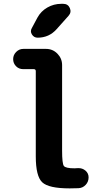

<svg xmlns="http://www.w3.org/2000/svg" viewBox="-20 -990 540 1019"><path d="M315.4 -969.7Q340.8 -969.7 350.6 -947.3Q360.4 -924.8 343.8 -906.2L280.3 -835Q240.2 -790 179.7 -790Q160.2 -790 149.4 -807.1Q138.7 -824.2 149.4 -841.8L178.7 -896.5Q197.3 -930.7 231.4 -950.2Q265.6 -969.7 304.7 -969.7ZM394.5 -97.7Q417 -98.6 433.6 -84.5Q450.2 -70.3 450.2 -48.8Q450.2 -25.4 434.6 -8.8Q418.9 7.8 396.5 8.8Q381.8 9.8 349.6 9.8Q238.3 9.8 204.1 -22.5Q169.9 -54.7 169.9 -160.2V-612.3Q169.9 -623 159.2 -623H103.5Q80.1 -623 64.9 -638.7Q49.8 -654.3 49.8 -676.3Q49.8 -698.2 65.9 -714.4Q82 -730.5 103.5 -730.5H224.6Q259.8 -730.5 284.7 -705.1Q309.6 -679.7 309.6 -644.5V-190.4Q309.6 -122.1 318.8 -109.4Q328.1 -96.7 375 -96.7Q377.9 -96.7 384.3 -97.2Q390.6 -97.7 394.5 -97.7Z"/></svg>

Font: Rounded-X Mgen+ 2m bold
Style: Bold
Weight: 700
Designer: [Source Han Sans]
Ryoko NISHIZUKA  (kana & ideographs); Paul D. Hunt (Latin, Greek & Cyrillic); Wenlong ZHANG  (bopomofo
Version: Version 1.059.20150602